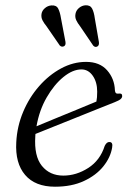

<svg xmlns="http://www.w3.org/2000/svg" viewBox="-20 -697 488 726"><path d="M404 -139Q398 -102 370.8 -68Q343.5 -34 297.2 -12.5Q251 9 188 9Q113 9 75 -35.5Q37 -80 41.5 -159Q44.5 -219 67.5 -273.8Q90.5 -328.5 127.8 -371Q165 -413.5 210.8 -438.2Q256.5 -463 305.5 -463Q357 -463 385 -431.2Q413 -399.5 414.5 -355.5Q415.5 -341 428 -343Q442 -345.5 442 -334Q442 -327.5 436 -322.2Q430 -317 413.5 -310.5Q391 -301.5 351.5 -285.8Q312 -270 266.8 -251.8Q221.5 -233.5 180.5 -217.2Q139.5 -201 114 -190.5Q113.5 -186 113.5 -181.5Q108.5 -107 138.2 -70Q168 -33 219.5 -33Q268.5 -33 313.5 -61.8Q358.5 -90.5 376 -145.5Q383.5 -160.5 393.5 -160Q408 -160 404 -139ZM288 -434.5Q255 -434.5 219.8 -405.8Q184.5 -377 156.5 -328.5Q128.5 -280 118 -219.5Q145.5 -231 186.8 -248Q228 -265 270.2 -282.2Q312.5 -299.5 344.5 -313Q347.5 -327 347.5 -350.5Q347.5 -386.5 330.8 -410.5Q314 -434.5 288 -434.5ZM338.5 -627.5 354 -538Q355.5 -525.5 348.5 -521.5Q340 -516.5 332.5 -524.5L283 -597.5Q273.5 -609.5 268.2 -620.8Q263 -632 265.5 -645Q268 -658 278.8 -667Q289.5 -676 303 -677Q321.5 -678 328.5 -664.2Q335.5 -650.5 338.5 -627.5ZM210.5 -628.5 227.5 -539Q229.5 -526.5 222.5 -522.5Q214 -517.5 206 -525L156 -597.5Q146.5 -609 140.8 -620Q135 -631 137 -644.5Q139 -657 149.8 -666.2Q160.5 -675.5 174.5 -676.5Q193 -678 200 -664.5Q207 -651 210.5 -628.5Z"/></svg>

Font: Fraunces 9pt S000 Light
Style: Italic
Weight: 300
Italic angle: -16°
Version: Version 1.000; ttfautohint (v1.8.3)